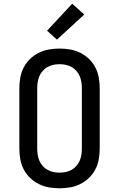

<svg xmlns="http://www.w3.org/2000/svg" viewBox="-20 -1004 640 1032"><path d="M300 8Q271 8 242.5 3Q214 -2 188 -15Q162 -28 141 -48.5Q120 -69 107 -94.5Q94 -120 89 -148.5Q84 -177 84 -206V-529Q84 -558 89 -586.5Q94 -615 107 -640.5Q120 -666 141 -686.5Q162 -707 188 -720Q214 -733 242.5 -738Q271 -743 300 -743Q329 -743 357.5 -738Q386 -733 412 -720Q438 -707 459 -686.5Q480 -666 493 -640.5Q506 -615 511 -586.5Q516 -558 516 -529V-206Q516 -177 511 -148.5Q506 -120 493 -94.5Q480 -69 459 -48.5Q438 -28 412 -15Q386 -2 357.5 3Q329 8 300 8ZM300 -76Q317 -76 333.5 -79.5Q350 -83 364.5 -91Q379 -99 390.5 -112Q402 -125 408.5 -140.5Q415 -156 417.5 -172.5Q420 -189 420 -206V-529Q420 -546 417.5 -562.5Q415 -579 408.5 -594.5Q402 -610 390.5 -623Q379 -636 364.5 -644Q350 -652 333.5 -655.5Q317 -659 300 -659Q283 -659 266.5 -655.5Q250 -652 235.5 -644Q221 -636 209.5 -623Q198 -610 191.5 -594.5Q185 -579 182.5 -562.5Q180 -546 180 -529V-206Q180 -189 182.5 -172.5Q185 -156 191.5 -140.5Q198 -125 209.5 -112Q221 -99 235.5 -91Q250 -83 266.5 -79.5Q283 -76 300 -76ZM286 -791 233 -839 368 -984 433 -926Z"/></svg>

Font: Iosevka HT Medium Extended
Style: Regular
Weight: 500
Width: 7
Monospace: yes
Designer: Belleve Invis
Foundry: Belleve Invis
Version: Version 32.3.0; ttfautohint (v1.8.4)